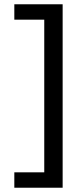

<svg xmlns="http://www.w3.org/2000/svg" viewBox="-20 -770 389 898"><path d="M273 -750V108H47V36H187V-678H47V-750Z"/></svg>

Font: Instrument Sans Condensed Medium
Style: Regular
Weight: 500
Width: 3
Designer: Rodrigo Fuenzalida
Foundry: fragTYPE
Version: Version 1.000;gftools[0.9.28]